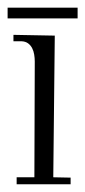

<svg xmlns="http://www.w3.org/2000/svg" viewBox="-28 -599 221 497"><path d="M154.8 -139.2V-122.1H15.1V-140.1H61L62 -439.9Q62 -448.7 60.5 -457.8Q59.1 -466.8 55.2 -474.4Q51.3 -481.9 44.7 -486.8Q38.1 -491.7 27.8 -492.2H6.8V-508.8L113.8 -506.8L109.9 -140.1ZM172.9 -551.3H-8.3V-579.1H172.9Z"/></svg>

Font: Bigelow Rules
Style: Regular
Weight: 400
Designer: Astigmatic (AOETI)
Foundry: Astigmatic (AOETI)
Version: Version 1.001